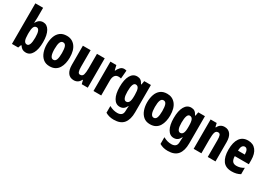

<svg xmlns="http://www.w3.org/2000/svg" viewBox="16 -1817 4353 3114"><g transform="rotate(30 2193.0 -260.0)"><path d="M198 -578Q198 -547 194 -479H199Q221 -521 251 -540Q281 -559 318 -559Q392 -559 434.5 -484.5Q477 -410 477 -276Q477 -143 434.5 -66.5Q392 10 315 10Q278 10 252 -4Q226 -18 199 -57H191L170 0H53V-760H198ZM267 -435Q229 -435 213.5 -399Q198 -363 198 -293V-263Q198 -184 214.5 -148Q231 -112 268 -112Q298 -112 314 -152.5Q330 -193 330 -278Q330 -435 267 -435Z M977 -276Q977 -221 965.5 -169.5Q954 -118 929 -77.5Q904 -37 862.5 -13.5Q821 10 760 10Q686 10 638.5 -30Q591 -70 568 -135.5Q545 -201 545 -276Q545 -357 567.5 -421.5Q590 -486 638 -523Q686 -560 762 -560Q860 -560 918.5 -486.5Q977 -413 977 -276ZM692 -274Q692 -112 761 -112Q799 -112 814.5 -153Q830 -194 830 -276Q830 -358 814.5 -398Q799 -438 761 -438Q725 -438 708.5 -398Q692 -358 692 -274Z M1473 -550V0H1360L1343 -69H1335Q1297 10 1213 10Q1140 10 1102 -43Q1064 -96 1064 -191V-550H1209V-237Q1209 -178 1220 -148.5Q1231 -119 1257 -119Q1303 -119 1315.5 -160Q1328 -201 1328 -274V-550Z M1833 -560Q1843 -560 1853.5 -558.5Q1864 -557 1878 -553L1865 -398Q1847 -405 1818 -405Q1771 -405 1748 -371.5Q1725 -338 1725 -279V0H1580V-550H1691L1712 -461H1719Q1734 -497 1763.5 -528.5Q1793 -560 1833 -560Z M2078 -560Q2117 -560 2143.5 -542.5Q2170 -525 2193 -480H2201L2213 -550H2338V-38Q2338 96 2280 168Q2222 240 2094 240Q2048 240 2010.5 230Q1973 220 1939 200V74Q1981 97 2017.5 106.5Q2054 116 2090 116Q2138 116 2165.5 93Q2193 70 2193 14V6Q2193 -10 2194.5 -32.5Q2196 -55 2198 -72H2193Q2171 -29 2143 -9.5Q2115 10 2073 10Q1999 10 1956.5 -65Q1914 -140 1914 -271Q1914 -407 1957 -483.5Q2000 -560 2078 -560ZM2122 -435Q2061 -435 2061 -269Q2061 -115 2124 -115Q2159 -115 2176 -148.5Q2193 -182 2193 -254V-282Q2193 -363 2176.5 -399Q2160 -435 2122 -435Z M2857 -276Q2857 -221 2845.5 -169.5Q2834 -118 2809 -77.5Q2784 -37 2742.5 -13.5Q2701 10 2640 10Q2566 10 2518.5 -30Q2471 -70 2448 -135.5Q2425 -201 2425 -276Q2425 -357 2447.5 -421.5Q2470 -486 2518 -523Q2566 -560 2642 -560Q2740 -560 2798.5 -486.5Q2857 -413 2857 -276ZM2572 -274Q2572 -112 2641 -112Q2679 -112 2694.5 -153Q2710 -194 2710 -276Q2710 -358 2694.5 -398Q2679 -438 2641 -438Q2605 -438 2588.5 -398Q2572 -358 2572 -274Z M3090 -560Q3129 -560 3155.5 -542.5Q3182 -525 3205 -480H3213L3225 -550H3350V-38Q3350 96 3292 168Q3234 240 3106 240Q3060 240 3022.5 230Q2985 220 2951 200V74Q2993 97 3029.5 106.5Q3066 116 3102 116Q3150 116 3177.5 93Q3205 70 3205 14V6Q3205 -10 3206.5 -32.5Q3208 -55 3210 -72H3205Q3183 -29 3155 -9.5Q3127 10 3085 10Q3011 10 2968.5 -65Q2926 -140 2926 -271Q2926 -407 2969 -483.5Q3012 -560 3090 -560ZM3134 -435Q3073 -435 3073 -269Q3073 -115 3136 -115Q3171 -115 3188 -148.5Q3205 -182 3205 -254V-282Q3205 -363 3188.5 -399Q3172 -435 3134 -435Z M3717 -560Q3787 -560 3826 -508.5Q3865 -457 3865 -361V0H3720V-317Q3720 -373 3709.5 -402Q3699 -431 3668 -431Q3629 -431 3615 -392.5Q3601 -354 3601 -258V0H3456V-550H3570L3586 -481H3595Q3632 -560 3717 -560Z M4157 -559Q4252 -559 4304 -493Q4356 -427 4356 -309V-231H4093Q4094 -167 4118 -137Q4142 -107 4193 -107Q4229 -107 4261 -116.5Q4293 -126 4329 -148V-29Q4263 10 4172 10Q4056 10 4003.5 -64Q3951 -138 3951 -272Q3951 -410 4003 -484.5Q4055 -559 4157 -559ZM4160 -446Q4131 -446 4113 -420.5Q4095 -395 4094 -334H4221Q4221 -389 4205 -417.5Q4189 -446 4160 -446Z"/></g></svg>

Font: Noto Sans Thai ExtCond ExtBd
Style: Regular
Weight: 800
Width: 2
Designer: Monotype Design Team
Foundry: Monotype Imaging Inc.
Version: Version 2.002; ttfautohint (v1.8.4.7-5d5b)